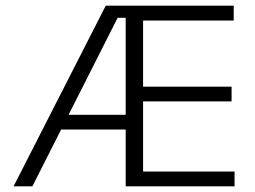

<svg xmlns="http://www.w3.org/2000/svg" viewBox="-20 -659 901 679"><path d="M28 0 354 -639H436V-596H396L94.5 0ZM173 -201V-253H446.5V-201ZM443 0V-52.5H809.5V0ZM424.5 0V-639H486V0ZM459.5 -300.5V-352.5H799V-300.5ZM442.5 -586.5V-639H806.5V-586.5Z"/></svg>

Font: Anek Latin Light
Style: Regular
Weight: 300
Designer: Yesha Goshar
Foundry: Ek Type
Version: Version 1.003